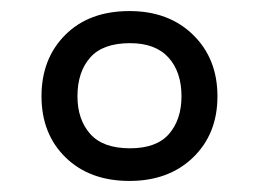

<svg xmlns="http://www.w3.org/2000/svg" viewBox="-20 -744 468 347"><path d="M214 -417Q142 -417 98.5 -459.5Q55 -502 55 -570Q55 -638 98 -681Q141 -724 214 -724Q285 -724 329 -681Q373 -638 373 -570Q373 -502 329 -459.5Q285 -417 214 -417ZM215 -476Q263 -476 285.5 -502Q308 -528 308 -570Q308 -614 284.5 -640Q261 -666 215 -666Q166 -666 143 -640Q120 -614 120 -570Q120 -528 143 -502Q166 -476 215 -476Z"/></svg>

Font: Noto Sans PhagsPa
Style: Regular
Weight: 400
Designer: Monotype Design Team
Foundry: Monotype Imaging Inc.
Version: Version 2.004; ttfautohint (v1.8.4.7-5d5b)